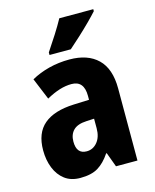

<svg xmlns="http://www.w3.org/2000/svg" viewBox="-116 -911 752 933"><g transform="rotate(-15 260.0 -444.0)"><path d="M268 -626Q360 -626 410.5 -577Q461 -528 461 -429V-66H353L326 -139H323Q295 -97 261.5 -76.5Q228 -56 172 -56Q125 -56 94 -79.5Q63 -103 47 -143Q31 -183 31 -232Q31 -319 82 -362Q133 -405 232 -409L310 -412V-432Q310 -508 247 -508Q218 -508 187 -498.5Q156 -489 120 -469L75 -578Q116 -601 165 -613.5Q214 -626 268 -626ZM271 -315Q226 -313 205 -292Q184 -271 184 -235Q184 -173 235 -173Q267 -173 288.5 -199Q310 -225 310 -269V-317ZM444 -822Q428 -804 400.5 -776.5Q373 -749 342.5 -721Q312 -693 288 -672H181V-685Q206 -722 230.5 -760.5Q255 -799 273 -832H444Z"/></g></svg>

Font: Noto Sans Malayalam UI Condensed ExtraBold
Style: Regular
Weight: 800
Width: 3
Designer: Jelle Bosma - Monotype Design Team
Foundry: Monotype Imaging Inc.
Version: Version 2.104; ttfautohint (v1.8.4.7-5d5b)